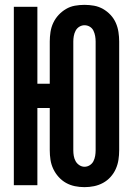

<svg xmlns="http://www.w3.org/2000/svg" viewBox="-20 -763 540 791"><path d="M328 8Q348 8 367.5 4Q387 0 404.5 -9.5Q422 -19 435.5 -34Q449 -49 457 -67Q465 -85 468 -104.5Q471 -124 471 -144V-592Q471 -611 468 -631Q465 -651 457 -669Q449 -687 435.5 -701.5Q422 -716 404.5 -726Q387 -736 367.5 -739.5Q348 -743 328 -743Q308 -743 288.5 -739.5Q269 -736 252 -726Q235 -716 221.5 -701.5Q208 -687 199.5 -669Q191 -651 188 -631Q185 -611 185 -592V-418H134V-735H37V0H134V-318H185V-144Q185 -124 188 -104.5Q191 -85 199.5 -67Q208 -49 221.5 -34Q235 -19 252 -9.5Q269 0 288.5 4Q308 8 328 8ZM328 -76Q317 -76 307 -82.5Q297 -89 291.5 -99Q286 -109 284 -120.5Q282 -132 282 -144V-592Q282 -603 284 -614.5Q286 -626 291.5 -636.5Q297 -647 307 -653Q317 -659 328 -659Q340 -659 350 -653Q360 -647 365 -636.5Q370 -626 372 -614.5Q374 -603 374 -592V-144Q374 -132 372 -120.5Q370 -109 365 -99Q360 -89 350 -82.5Q340 -76 328 -76Z"/></svg>

Font: Iosevka SS09
Style: Bold
Weight: 700
Monospace: yes
Designer: Belleve Invis
Foundry: Belleve Invis
Version: Version 5.2.1; ttfautohint (v1.8.3)